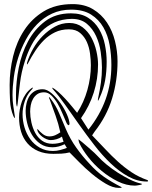

<svg xmlns="http://www.w3.org/2000/svg" viewBox="-20 -750 742 936"><path d="M434 -85Q465 -53 494.5 -21.5Q524 10 555 38Q586 66 621 89.5Q656 113 699 128Q702 130 702 132.5Q702 135 696 135Q650 135 605.5 110.5Q561 86 519.5 46.5Q478 7 439.5 -43Q401 -93 365.5 -143Q330 -193 298 -238.5Q266 -284 238 -315Q237 -317 235.5 -319Q234 -321 234 -323Q246 -318 263.5 -302.5Q281 -287 298.5 -268Q316 -249 331.5 -230Q347 -211 356 -200Q389 -251 406 -311.5Q423 -372 423 -432Q423 -457 419 -488Q415 -519 403.5 -545Q392 -571 371 -589Q350 -607 316 -607Q278 -607 248 -592.5Q218 -578 194.5 -554.5Q171 -531 152 -502Q133 -473 118 -444Q109 -427 112 -445Q122 -478 141.5 -512.5Q161 -547 188 -574.5Q215 -602 247.5 -620Q280 -638 318 -638Q355 -638 382 -617.5Q409 -597 425.5 -566.5Q442 -536 450 -500.5Q458 -465 458 -436Q458 -365 437 -298.5Q416 -232 375 -174L411 -118Q467 -188 495 -266Q523 -344 523 -433Q523 -482 514.5 -530Q506 -578 484 -616.5Q462 -655 424 -679Q386 -703 327 -703Q275 -703 233.5 -683.5Q192 -664 160.5 -631.5Q129 -599 106 -556.5Q83 -514 68.5 -468Q54 -422 47.5 -374.5Q41 -327 41 -286Q41 -257 45 -232.5Q49 -208 52 -185Q54 -171 50.5 -175.5Q47 -180 45 -185Q31 -219 29 -258.5Q27 -298 27 -336Q27 -406 44 -476Q61 -546 98 -602.5Q135 -659 193 -694.5Q251 -730 334 -730Q392 -730 433.5 -705Q475 -680 501.5 -640Q528 -600 540.5 -550Q553 -500 553 -451Q553 -357 526.5 -270Q500 -183 441 -108Q438 -103 435 -99Q432 -95 429 -90ZM195 -300Q175 -300 162 -291Q149 -282 141 -268Q133 -254 130 -237.5Q127 -221 127 -206Q127 -181 133 -153.5Q139 -126 151.5 -102.5Q164 -79 185 -64Q206 -49 236 -49Q262 -49 290 -59Q288 -65 286 -71Q284 -77 282 -84Q271 -76 256 -71.5Q241 -67 227 -67Q218 -67 207 -71.5Q196 -76 186 -83.5Q176 -91 169 -100.5Q162 -110 162 -119V-121H163Q174 -108 188.5 -96.5Q203 -85 221 -85Q236 -85 249.5 -91Q263 -97 274 -105Q265 -147 251 -186Q237 -225 222 -266Q217 -275 219 -276Q221 -277 226 -270Q253 -235 268.5 -197.5Q284 -160 301 -121Q322 -72 352 -30Q382 12 416 48Q451 87 487 112Q523 137 570 161Q574 163 573.5 164Q573 165 570 165.5Q567 166 563.5 166Q560 166 559 166Q530 166 495.5 145.5Q461 125 428 97.5Q395 70 366.5 41Q338 12 321 -5L319 -7Q299 -2 279.5 -1Q260 0 240 0Q198 0 166.5 -13.5Q135 -27 114 -51Q93 -75 83 -107.5Q73 -140 73 -178Q73 -196 76.5 -216.5Q80 -237 87 -256Q94 -275 105.5 -291.5Q117 -308 132 -319Q134 -320 135 -321Q137 -323 138 -323Q140 -323 140 -322Q140 -319 136 -314.5Q132 -310 130 -308Q110 -285 100 -254Q90 -223 90 -193Q90 -161 99.5 -129Q109 -97 127.5 -71.5Q146 -46 174 -30Q202 -14 238 -14Q256 -14 273 -18.5Q290 -23 306 -29L295 -47Q281 -40 266 -36Q251 -32 236 -32Q201 -32 176.5 -49Q152 -66 136 -92.5Q120 -119 112.5 -150Q105 -181 105 -210Q105 -228 109.5 -247Q114 -266 123.5 -281Q133 -296 149 -305.5Q165 -315 188 -315Q209 -315 232 -295Q255 -275 274.5 -247.5Q294 -220 306.5 -191.5Q319 -163 319 -145L316 -140Q313 -139 310 -142Q307 -145 305 -149Q303 -153 301.5 -157Q300 -161 299 -163Q293 -176 283.5 -199Q274 -222 261 -244.5Q248 -267 231.5 -283.5Q215 -300 195 -300ZM59 -245Q58 -256 58 -268Q58 -280 58 -290Q58 -351 71.5 -420Q85 -489 116.5 -548Q148 -607 199.5 -646Q251 -685 326 -685Q376 -685 409.5 -663.5Q443 -642 463 -608Q483 -574 491.5 -532Q500 -490 500 -449Q500 -401 492.5 -358.5Q485 -316 466 -274Q459 -258 457.5 -259Q456 -260 459 -275Q467 -311 472 -347Q477 -383 477 -421Q477 -455 471 -496.5Q465 -538 448.5 -574Q432 -610 403.5 -634Q375 -658 330 -658Q282 -657 245.5 -640.5Q209 -624 181 -595.5Q153 -567 133.5 -530Q114 -493 101 -451Q84 -399 77.5 -345.5Q71 -292 66 -244Q64 -228 62.5 -230.5Q61 -233 59 -245ZM363 -71Q370 -66 383.5 -54.5Q397 -43 412 -30Q427 -17 440 -5Q453 7 458 13Q474 31 499.5 52Q525 73 554 91.5Q583 110 612 124.5Q641 139 664 144Q674 146 672 148Q670 150 663 151.5Q656 153 648 154Q640 155 638 155Q596 155 554.5 134.5Q513 114 476 83.5Q439 53 410.5 16.5Q382 -20 367 -52Q366 -54 364.5 -59Q363 -64 363 -66Z"/></svg>

Font: Akronim
Style: Regular
Weight: 400
Designer: Grzegorz Klimczewski
Foundry: Fonty.PL
Version: Version 1.001